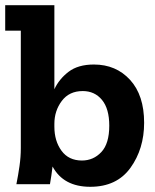

<svg xmlns="http://www.w3.org/2000/svg" viewBox="-24 -708 595 738"><path d="M530 -236Q530 -136 477.5 -63Q425 10 323 10Q220 10 178 -68Q176 -51 173.5 -34Q171 -17 168 0H39Q46 -35 51 -70Q56 -105 56 -139V-590H-4V-688H185V-365Q203 -404 239.5 -432Q276 -460 337 -460Q422 -460 476 -401Q530 -342 530 -236ZM396 -225Q396 -290 368 -324Q340 -358 294 -358Q242 -358 213.5 -320Q185 -282 185 -232V-221Q185 -166 212.5 -128.5Q240 -91 291 -91Q335 -91 365.5 -123.5Q396 -156 396 -225Z"/></svg>

Font: Zilla Slab Bold
Style: Bold
Weight: 700
Designer: Typotheque.com
Foundry: Typotheque type foundry
Version: Version 1.1; 2017; ttfautohint (v1.6)